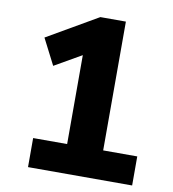

<svg xmlns="http://www.w3.org/2000/svg" viewBox="-81 -790 775 861"><g transform="rotate(10 306.5 -359.5)"><path d="M578.1 0V-132.3H422.9V-718.8H306.6L75.7 -585L136.2 -466.8L258.8 -537.1V-132.3H104V0Z"/></g></svg>

Font: Winston ExtraBold
Style: Regular
Weight: 800
Designer: Vernon Adams, Kim Jin-seong, David Berlow, Cristiano Sobral
Foundry: The Winston Project Authors
Version: Version 3.004